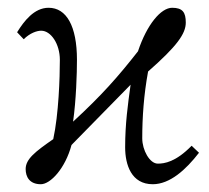

<svg xmlns="http://www.w3.org/2000/svg" viewBox="-20 -462 538 494"><path d="M302 -83C302 -38 318 12 373 12C417 12 458 -25 492 -69L473 -87C432 -45 403 -41 386 -41C365 -41 346 -76 346 -106C346 -160 350 -218 361 -278C435 -343 458 -375 458 -404C458 -430 450 -442 423 -442C394 -442 358 -399 335 -330C284 -265 243 -218 168 -149C176 -205 178 -274 178 -308C178 -395 151 -442 105 -442C68 -442 42 -408 24 -379L41 -361C57 -377 75 -383 86 -383C111 -383 134 -349 134 -308C134 -263 131 -168 117 -104C71 -72 46 -53 46 -27C46 -7 56 12 85 12C110 12 148 -29 164 -89L316 -244C309 -193 302 -144 302 -83Z"/></svg>

Font: Libertinus Math
Style: Regular
Weight: 400
Designer: Philipp H. Poll
Foundry: Khaled Hosny
Version: Version 6.2